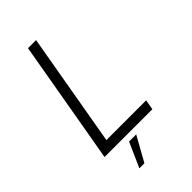

<svg xmlns="http://www.w3.org/2000/svg" viewBox="-265 -775 1025 1025"><g transform="rotate(-45 247.5 -263.0)"><path d="M49 0H410L420 -57H120L232 -700H171ZM138 174H176L254 34H200Z"/></g></svg>

Font: Fixel Text 20240404 Light
Style: Italic
Weight: 300
Width: 4
Italic angle: -10°
Designer: AlfaBravo + MacPaw
Foundry: Kyrylo Tkachov, Marchela Mozhyna, Serhii Makarenko, Maria Weinstein, Zakhar Kryvoshyya
Version: Version 1.211;Glyphs 3.2 (3225)